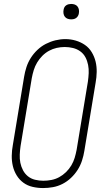

<svg xmlns="http://www.w3.org/2000/svg" viewBox="-20 -944 540 972"><path d="M198 8Q171 8 145 2Q119 -4 98.5 -19Q78 -34 64.5 -56Q51 -78 45 -103.5Q39 -129 39.5 -156Q40 -183 45 -210L102 -555Q106 -580 114 -604.5Q122 -629 136 -651Q150 -673 169.5 -691.5Q189 -710 212.5 -722Q236 -734 261 -740Q286 -746 311 -746Q338 -746 363.5 -738.5Q389 -731 410 -716.5Q431 -702 444.5 -679.5Q458 -657 464 -632Q470 -607 469.5 -579.5Q469 -552 464 -525L407 -180Q403 -155 395 -130.5Q387 -106 373 -84Q359 -62 339.5 -43.5Q320 -25 296.5 -13Q273 -1 248 3.5Q223 8 198 8ZM199 -29Q220 -29 240.5 -33Q261 -37 279.5 -47Q298 -57 314 -72.5Q330 -88 341 -106.5Q352 -125 358 -145Q364 -165 368 -186L425 -531Q428 -552 429 -573.5Q430 -595 426 -615.5Q422 -636 412.5 -654Q403 -672 386.5 -684Q370 -696 349.5 -701Q329 -706 308 -706Q287 -706 267 -701.5Q247 -697 228.5 -687Q210 -677 194.5 -661.5Q179 -646 168 -627.5Q157 -609 151 -589.5Q145 -570 141 -549L84 -204Q81 -183 80 -161.5Q79 -140 83 -120Q87 -100 96.5 -82Q106 -64 121.5 -51.5Q137 -39 157.5 -34Q178 -29 199 -29ZM340 -846Q331 -846 322.5 -849Q314 -852 308.5 -859Q303 -866 301.5 -875.5Q300 -885 302 -895Q303 -901 306 -907Q309 -913 315 -917Q321 -921 327.5 -922.5Q334 -924 340 -924Q350 -924 358.5 -921Q367 -918 372.5 -911Q378 -904 379.5 -894.5Q381 -885 379 -875Q378 -869 374.5 -863Q371 -857 365.5 -853Q360 -849 353.5 -847.5Q347 -846 340 -846Z"/></svg>

Font: Iosevka Slab Extralight
Style: Italic
Weight: 200
Italic angle: -9°
Monospace: yes
Designer: Belleve Invis
Foundry: Belleve Invis
Version: Version 11.1.1; ttfautohint (v1.8.3)